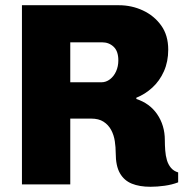

<svg xmlns="http://www.w3.org/2000/svg" viewBox="-20 -706 720 735"><path d="M556 9Q514 9 484.5 -3Q455 -15 439 -43Q423 -71 423 -120Q423 -142 419.5 -165.5Q416 -189 405.5 -208.5Q395 -228 376.5 -240Q358 -252 329 -252H249V0H64V-686H435Q484 -686 527 -666Q570 -646 597 -608.5Q624 -571 624 -516Q624 -470 607.5 -433Q591 -396 563 -370.5Q535 -345 502 -332V-327Q527 -319 547 -304.5Q567 -290 581.5 -269Q596 -248 603.5 -223Q611 -198 611 -170Q611 -151 612.5 -130.5Q614 -110 619 -93Q624 -76 634.5 -63.5Q645 -51 662 -46V-8Q639 1 610.5 5Q582 9 556 9ZM249 -391H368Q386 -391 401 -402.5Q416 -414 424.5 -433Q433 -452 433 -475Q433 -510 415 -527Q397 -544 371 -544H249Z"/></svg>

Font: Chivo Medium ExtraBold
Style: Regular
Weight: 800
Version: Version 2.002